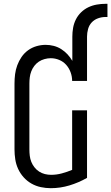

<svg xmlns="http://www.w3.org/2000/svg" viewBox="-20 -978 583 1006"><path d="M246 8Q220 8 194 2.5Q168 -3 145 -16Q122 -29 104 -49Q86 -69 75 -93Q64 -117 60 -143Q56 -169 56 -195V-540Q56 -565 59 -589Q62 -613 70.5 -636Q79 -659 93 -679.5Q107 -700 127 -714.5Q147 -729 171 -736Q195 -743 219 -743Q241 -743 262 -737.5Q283 -732 301 -720.5Q319 -709 333.5 -693.5Q348 -678 359 -659V-786Q359 -809 363 -832Q367 -855 377.5 -876Q388 -897 405 -913.5Q422 -930 443 -940Q464 -950 487 -954Q510 -958 533 -958H543V-889H533Q513 -889 493.5 -882Q474 -875 460.5 -860.5Q447 -846 441.5 -826Q436 -806 436 -786V-554H358Q358 -577 350 -599Q342 -621 327 -638Q312 -655 290.5 -664Q269 -673 246 -673Q230 -673 213.5 -668.5Q197 -664 183.5 -655Q170 -646 160 -633Q150 -620 144 -604.5Q138 -589 136 -572.5Q134 -556 134 -540V-195Q134 -178 136 -161.5Q138 -145 144 -130Q150 -115 160.5 -101.5Q171 -88 185 -79Q199 -70 215 -66Q231 -62 248 -62Q276 -62 304 -69.5Q332 -77 358 -88V-400H436V-46Q392 -21 344 -6.5Q296 8 246 8Z"/></svg>

Font: Iosevka Algr
Style: Regular
Weight: 400
Monospace: yes
Designer: Belleve Invis
Foundry: Belleve Invis
Version: Version 26.0.2; ttfautohint (v1.8.3)